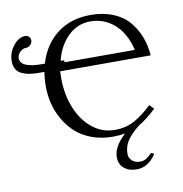

<svg xmlns="http://www.w3.org/2000/svg" viewBox="-92 -745 992 1040"><g transform="rotate(-10 403.5 -224.5)"><path d="M684.1 142.1Q641.1 209 577.1 209Q534.7 209 507.8 187Q481 165 481 125Q481 67.9 547.9 6.3Q517.1 12.2 480 12.2Q417.5 12.2 365.2 -7.1Q313 -26.4 277.3 -58.8Q241.7 -91.3 216.8 -134Q191.9 -176.8 180.4 -223.6Q168.9 -270.5 168.9 -318.8Q168.9 -361.8 175.3 -397.9H144Q113.8 -397.9 90.8 -402.1Q67.9 -406.2 49.1 -415.5Q30.3 -424.8 20.5 -442.4Q10.7 -460 10.7 -485.4Q10.7 -532.7 40.8 -570.1Q70.8 -607.4 106 -607.4Q117.7 -607.4 126.2 -599.4Q134.8 -591.3 134.8 -578.1Q134.8 -565.4 124.5 -554.4Q114.3 -543.5 100.1 -543.5Q82.5 -543.5 66.7 -528.8Q50.8 -514.2 50.8 -494.1Q50.8 -441.4 171.9 -441.4H185.5Q214.4 -541.5 289.3 -599.9Q364.3 -658.2 474.1 -658.2Q543.5 -658.2 597.4 -636Q651.4 -613.8 684.3 -575Q717.3 -536.1 735.4 -489Q753.4 -441.9 757.8 -386.2H259.8Q258.8 -375 258.8 -349.1Q258.8 -257.3 289.8 -182.4Q320.8 -107.4 375.2 -64.7Q429.7 -22 496.1 -22Q558.6 -22 606.2 -48.3Q653.8 -74.7 703.1 -122.1L726.1 -98.1Q670.9 -46.9 631.3 -24.4Q586.4 10.3 563.7 43.2Q541 76.2 541 119.1Q541 139.6 557.6 155.3Q574.2 170.9 601.1 170.9Q621.1 170.9 635 162.4Q648.9 153.8 668 134.8ZM678.2 -430.2Q655.8 -524.4 599.1 -574.2Q542.5 -624 466.8 -624Q394 -624 341.8 -571Q289.6 -518.1 272.5 -441.4H291.5V-430.2Z"/></g></svg>

Font: Linux Libertine G
Style: Regular
Weight: 400
Designer: Philipp H. Poll
Foundry: Philipp H. Poll
Version: Version 4.7.5